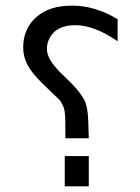

<svg xmlns="http://www.w3.org/2000/svg" viewBox="-20 -618 495 679"><path d="M294 41V-66H209V41ZM396 -472V-550C343 -582 290 -598 236 -598C182 -598 141 -586 109 -558C77 -530 62 -494 62 -450C62 -429 67 -408 77 -389C87 -370 105 -347 130 -323L166 -288C179 -275 190 -267 194 -260C198 -253 203 -245 206 -236C209 -227 211 -208 211 -180V-129H294L292 -192C291 -225 286 -250 278 -265C270 -280 254 -302 230 -326L191 -364C161 -395 146 -421 146 -444C146 -457 148 -470 154 -480C169 -513 201 -529 246 -529C291 -529 341 -510 396 -472Z"/></svg>

Font: Iranian Sans 
Style: Regular
Weight: 400
Designer: Hooman Mehr, Hadi Navid in Neviseh Pardaz Co. Ltd. (http://nevisa.com)
Foundry: http://font-store.ir
Version: 5.0.0 build 1/7/1393